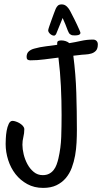

<svg xmlns="http://www.w3.org/2000/svg" viewBox="-20 -873 476 895"><path d="M436 -666Q436 -646.5 427.5 -637Q418.9 -627.4 405.8 -623.5Q392.6 -619.6 377.2 -618.9Q361.8 -618.2 348.1 -616.2L321.8 -613.3Q333 -526.9 335.7 -440.7Q338.4 -354.5 338.4 -266.6Q338.4 -239.3 336.9 -208.7Q335.4 -178.2 330.1 -148.2Q324.7 -118.2 314.5 -90.8Q304.2 -63.5 286.6 -42.7Q269 -22 243.2 -9.5Q217.3 2.9 181.2 2.9Q139.6 2.9 107.2 -14.9Q74.7 -32.7 52.2 -61.5Q29.8 -90.3 18.1 -127.2Q6.3 -164.1 6.3 -202.1Q6.3 -210 7.1 -227.5Q7.8 -245.1 11 -263.4Q14.2 -281.7 20.8 -295.7Q27.3 -309.6 38.6 -309.6Q44.9 -309.6 54.4 -306.4Q64 -303.2 72.5 -297.9Q81.1 -292.5 87.2 -285.4Q93.3 -278.3 93.3 -270.5Q93.3 -252 88.9 -234.4Q84.5 -216.8 84.5 -198.2Q84.5 -178.2 90.3 -153.8Q96.2 -129.4 107.9 -107.7Q119.6 -85.9 137.5 -71.3Q155.3 -56.6 179.2 -56.6Q196.8 -56.6 209.2 -63.2Q221.7 -69.8 230.2 -80.8Q238.8 -91.8 243.9 -106Q249 -120.1 252.4 -134.8Q263.7 -184.1 265.4 -234.6Q267.1 -285.2 267.1 -336.9Q267.1 -403.8 263.9 -470.7Q260.7 -537.6 252.4 -604.5Q219.2 -600.6 187 -596.2Q154.8 -591.8 121.6 -591.8Q113.3 -591.8 108.6 -595.2Q104 -598.6 104 -607.4Q104 -624.5 114.3 -633.5Q124.5 -642.6 140.1 -646.5Q166 -653.8 193.1 -657Q220.2 -660.2 246.6 -664.1V-671.9Q246.6 -680.2 252.4 -682.4Q258.3 -684.6 265.1 -684.6Q275.4 -684.6 285.2 -681.6Q294.9 -678.7 303.2 -671.9Q330.6 -676.3 357.7 -682.4Q384.8 -688.5 413.6 -688.5Q423.8 -688.5 429.9 -682.4Q436 -676.3 436 -666ZM355 -719.7Q355 -715.8 352.1 -713.4Q349.1 -710.9 345.2 -709.7Q341.3 -708.5 336.9 -708.3Q332.5 -708 329.6 -708Q325.2 -708 320.1 -708.3Q314.9 -708.5 311 -710.9Q304.2 -713.9 301.5 -719Q298.8 -724.1 296.4 -729.5Q290.5 -745.1 284.7 -759.8Q278.8 -774.4 272 -789.1Q265.1 -772 258.3 -755.4Q251.5 -738.8 244.6 -721.7Q243.2 -717.3 241.5 -714.1Q239.7 -710.9 235.8 -708Q234.9 -707 231 -707Q227.1 -707 222.4 -709.2Q217.8 -711.4 213.9 -714.8Q210 -718.3 207.3 -722.7Q204.6 -727.1 204.6 -731.4Q204.6 -734.9 209.2 -748.8Q213.9 -762.7 220 -779.5Q226.1 -796.4 231.7 -811.5Q237.3 -826.7 239.7 -832Q244.1 -841.8 250.2 -847.2Q256.3 -852.5 268.1 -852.5Q281.7 -852.5 292.5 -841.8Q301.3 -833 307.1 -821.5Q313 -810.1 318.8 -798.8Q320.8 -794.9 326.9 -783Q333 -771 339.1 -757.8Q345.2 -744.6 350.1 -733.4Q355 -722.2 355 -719.7Z"/></svg>

Font: Just Another Hand
Style: Regular
Weight: 400
Designer: Astigmatic (AOETI)
Foundry: Astigmatic (AOETI)
Version: Version 1.001